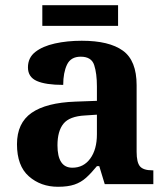

<svg xmlns="http://www.w3.org/2000/svg" viewBox="-20 -705 639 735"><path d="M202 10Q136 10 90.5 -30Q45 -70 45 -153Q45 -234 101 -273Q157 -312 269 -316L351 -319V-374Q351 -424 340.5 -456Q330 -488 289 -488Q251 -488 236.5 -457.5Q222 -427 222 -380Q155 -380 121 -395Q87 -410 87 -447Q87 -484 115 -506Q143 -528 190 -538.5Q237 -549 293 -549Q398 -549 450.5 -511Q503 -473 503 -379V-124Q503 -83 516 -68Q529 -53 563 -53H567V0H381L360 -69H351Q329 -42 309.5 -24.5Q290 -7 265 1.5Q240 10 202 10ZM257 -63Q300 -63 325.5 -98Q351 -133 351 -191V-266L306 -263Q246 -260 223 -231.5Q200 -203 200 -149Q200 -63 257 -63ZM142 -606V-685H432V-606Z"/></svg>

Font: Noto Serif Oriya
Style: Bold
Weight: 700
Designer: David Williams
Foundry: Google LLC, David Williams
Version: Version 1.051; ttfautohint (v1.8.4.7-5d5b)